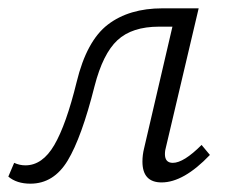

<svg xmlns="http://www.w3.org/2000/svg" viewBox="-41 -433 557 461"><path d="M463 -61Q400 5 347 5Q301 5 301 -45Q301 -61 305 -77L373 -369H341Q276 -369 241 -336.5Q206 -304 186 -226Q155 -103 121.5 -47.5Q88 8 32 8Q-1 8 -21 -9L-7 -42Q6 -36 20 -36Q61 -36 89.5 -85Q118 -134 143 -236Q167 -335 218 -374Q269 -413 349 -413H436L358 -82Q355 -72 355 -63Q355 -42 374 -42Q400 -42 443 -85Z"/></svg>

Font: Ysabeau Infant Semilight
Style: Italic
Weight: 300
Italic angle: -12°
Designer: Christian Thalmann (Catharsis Fonts)
Version: Version 0.003